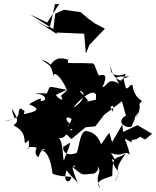

<svg xmlns="http://www.w3.org/2000/svg" viewBox="-99 -863 810 997"><path d="M237 -317C247 -389 232 -312 191 -370C267 -409 290 -409 286 -383C339 -414 364 -353 281 -303C322 -359 388 -401 398 -373C404 -386 394 -304 400 -319C471 -275 502 -351 485 -282L456 -357L351 -335L358 -342L284 -425L218 -366ZM469 -173C438 -141 446 -118 368 -68C429 -54 414 -68 372 -126C350 -79 428 -85 426 -108C428 -109 413 -176 346 -183C310 -176 311 -65 294 -67C229 -46 219 -99 238 -112C206 -83 268 -123 264 -123C269 -107 229 -34 234 -27C223 -42 235 -138 194 -158C234 -113 263 -209 278 -191C245 -166 237 -240 286 -211C231 -229 239 -272 273 -244C257 -195 233 -189 170 -189L233 -178L272 -141L345 -202L396 -207L459 -289L417 -248L534 -337L555 -263C497 -228 558 -194 584 -206C618 -279 590 -246 622 -280C585 -220 635 -276 625 -322C642 -355 655 -315 609 -365C577 -415 603 -431 574 -418C577 -389 591 -406 579 -420C550 -389 556 -399 536 -487C561 -405 474 -459 477 -521C463 -458 538 -469 553 -481C550 -436 489 -444 574 -465C489 -469 499 -460 520 -428C458 -464 461 -416 433 -410C455 -462 456 -482 414 -471C390 -519 397 -538 371 -534C270 -540 237 -522 199 -567C215 -538 246 -538 254 -505C252 -557 258 -577 255 -552C231 -562 188 -571 161 -521C196 -493 164 -541 119 -552C164 -517 162 -534 180 -466C178 -503 226 -454 248 -396C138 -417 166 -422 144 -377C69 -385 79 -365 80 -375C140 -381 153 -333 110 -340C124 -359 104 -353 52 -322C122 -293 85 -283 24 -270C36 -304 17 -281 13 -300C-25 -294 39 -248 -79 -234C5 -254 -27 -229 -38 -299C20 -213 -34 -223 -26 -210C64 -168 3 -88 50 -135C60 -46 12 -117 92 -96C82 -76 82 -59 101 -47C126 -122 150 -75 111 -85C143 -80 164 -42 174 39C213 55 254 52 271 56C268 90 223 91 247 21C270 56 296 68 307 94C261 -22 287 13 262 -24C269 61 263 13 290 -5C293 32 265 8 329 -25C248 -52 340 -17 279 7C340 50 312 45 391 38C391 38 444 7 373 -20C465 23 376 39 423 114C375 70 483 57 484 49C486 -45 493 -38 529 -52C558 -64 483 -25 555 -67C473 42 545 9 495 83C538 2 506 51 482 -37C519 -16 470 -75 478 -68C546 -44 541 -86 575 -60C555 -152 526 -154 586 -123C577 -149 597 -125 629 -153C668 -134 639 -130 691 -168L615 -213L540 -178L536 -216L483 -125ZM181 -840 186 -837 160 -722 142 -725 80 -761 197 -686 194 -694 338 -688 347 -585 366 -631 446 -714 396 -740 357 -768 320 -800 233 -812 188 -792 178 -712 55 -789 146 -746 209 -843Z"/></svg>

Font: Hussar Lance
Style: ExBd
Weight: 700
Foundry: Cannot Into Space Fonts, PlusOne Fonts
Version: Version 2.270